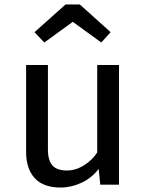

<svg xmlns="http://www.w3.org/2000/svg" viewBox="-20 -834 655 867"><path d="M196.4 -540.5V-160Q196.4 -108.7 217.2 -86.4Q237.9 -64.1 281.5 -64.1Q322.6 -64.1 360.3 -88.2Q397.9 -112.3 419 -145.6V-540.5H517.4V0H432.8L425.6 -71.3Q394.4 -30.3 347.9 -8.7Q301.5 12.8 253.8 12.8Q175.4 12.8 136.7 -29.7Q97.9 -72.3 97.9 -147.7V-540.5ZM180 -642.1 135.9 -688.7 275.9 -813.8H340.5L479.5 -688.7L437.4 -642.1L308.7 -735.4Z"/></svg>

Font: Fira Code Retina
Style: Regular
Weight: 450
Monospace: yes
Designer: Carrois Corporate, Edenspiekermann AG, Nikita Prokopov
Foundry: Carrois Corporate, Edenspiekermann AG, Nikita Prokopov
Version: Version 6.002